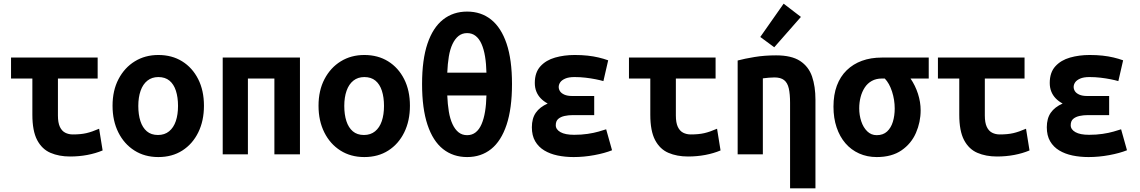

<svg xmlns="http://www.w3.org/2000/svg" viewBox="-20 -839 6200 1044"><path d="M361 12Q301 12 254.5 -8Q208 -28 182 -77.5Q156 -127 156 -215V-412H40V-526H511V-412H295V-211Q295 -172 305.5 -149.5Q316 -127 334.5 -117.5Q353 -108 376 -108Q419 -108 449.5 -115Q480 -122 519 -139L538 -21Q500 -5 455 3.5Q410 12 361 12Z M841 15Q767 15 711 -20.5Q655 -56 623.5 -119Q592 -182 592 -264Q592 -347 624.5 -409Q657 -471 713 -505.5Q769 -540 841 -540Q915 -540 970.5 -505.5Q1026 -471 1057.5 -409Q1089 -347 1089 -264Q1089 -182 1058 -119Q1027 -56 971.5 -20.5Q916 15 841 15ZM839 -105Q875 -105 899.5 -125Q924 -145 936 -180.5Q948 -216 948 -263Q948 -310 936.5 -345.5Q925 -381 901.5 -400.5Q878 -420 841 -420Q806 -420 781.5 -400.5Q757 -381 744.5 -345.5Q732 -310 732 -263Q732 -216 743.5 -180.5Q755 -145 778.5 -125Q802 -105 839 -105Z M1191 0V-526H1611V0H1472V-412H1328V0Z M1961 15Q1887 15 1831 -20.5Q1775 -56 1743.5 -119Q1712 -182 1712 -264Q1712 -347 1744.5 -409Q1777 -471 1833 -505.5Q1889 -540 1961 -540Q2035 -540 2090.5 -505.5Q2146 -471 2177.5 -409Q2209 -347 2209 -264Q2209 -182 2178 -119Q2147 -56 2091.5 -20.5Q2036 15 1961 15ZM1959 -105Q1995 -105 2019.5 -125Q2044 -145 2056 -180.5Q2068 -216 2068 -263Q2068 -310 2056.5 -345.5Q2045 -381 2021.5 -400.5Q1998 -420 1961 -420Q1926 -420 1901.5 -400.5Q1877 -381 1864.5 -345.5Q1852 -310 1852 -263Q1852 -216 1863.5 -180.5Q1875 -145 1898.5 -125Q1922 -105 1959 -105Z M2520 15Q2444 15 2389 -28.5Q2334 -72 2304.5 -160.5Q2275 -249 2275 -382Q2275 -515 2304.5 -602Q2334 -689 2389 -732.5Q2444 -776 2520 -776Q2596 -776 2650.5 -732.5Q2705 -689 2734.5 -602Q2764 -515 2764 -382Q2764 -249 2734.5 -160.5Q2705 -72 2650.5 -28.5Q2596 15 2520 15ZM2520 -104Q2547 -104 2566.5 -119.5Q2586 -135 2598.5 -164Q2611 -193 2617.5 -232.5Q2624 -272 2625 -320H2412Q2414 -272 2420.5 -232.5Q2427 -193 2440.5 -164Q2454 -135 2473.5 -119.5Q2493 -104 2520 -104ZM2412 -444H2625Q2624 -492 2617.5 -531.5Q2611 -571 2598.5 -599.5Q2586 -628 2566.5 -643.5Q2547 -659 2520 -659Q2493 -659 2473.5 -643.5Q2454 -628 2440.5 -599.5Q2427 -571 2420.5 -531.5Q2414 -492 2412 -444Z M3099 15Q3053 15 3012 6.5Q2971 -2 2939.5 -21Q2908 -40 2890 -71Q2872 -102 2872 -147Q2872 -195 2893.5 -226Q2915 -257 2958 -276Q2936 -288 2920.5 -304Q2905 -320 2896.5 -341Q2888 -362 2888 -388Q2888 -445 2918.5 -478.5Q2949 -512 2998.5 -526Q3048 -540 3105 -540Q3143 -540 3175 -536.5Q3207 -533 3234.5 -526.5Q3262 -520 3287 -511L3261 -398Q3244 -403 3219 -408Q3194 -413 3164.5 -416.5Q3135 -420 3104 -420Q3072 -420 3053 -411.5Q3034 -403 3026 -391Q3018 -379 3018 -366Q3018 -354 3025 -343Q3032 -332 3048.5 -324.5Q3065 -317 3092 -317H3211V-213H3093Q3071 -213 3050 -208.5Q3029 -204 3015.5 -192.5Q3002 -181 3002 -158Q3002 -135 3027.5 -120.5Q3053 -106 3102 -106Q3141 -106 3175 -111Q3209 -116 3235 -123.5Q3261 -131 3276 -136L3308 -22Q3268 -6 3211.5 4.5Q3155 15 3099 15Z M3721 12Q3661 12 3614.5 -8Q3568 -28 3542 -77.5Q3516 -127 3516 -215V-412H3400V-526H3871V-412H3655V-211Q3655 -172 3665.5 -149.5Q3676 -127 3694.5 -117.5Q3713 -108 3736 -108Q3779 -108 3809.5 -115Q3840 -122 3879 -139L3898 -21Q3860 -5 3815 3.5Q3770 12 3721 12Z M4276 185V-279Q4276 -328 4269 -358.5Q4262 -389 4243.5 -403.5Q4225 -418 4191 -418Q4176 -418 4160.5 -416.5Q4145 -415 4128 -413V0H3991V-510Q4028 -520 4082.5 -529Q4137 -538 4200 -538Q4284 -538 4330.5 -507.5Q4377 -477 4395.5 -423Q4414 -369 4414 -297V185ZM4190 -582 4114 -638 4241 -819 4335 -747Z M4747 15Q4695 15 4651.5 -4.5Q4608 -24 4577 -60Q4546 -96 4529 -146.5Q4512 -197 4512 -259Q4512 -324 4530.5 -373.5Q4549 -423 4584 -457Q4619 -491 4667 -508.5Q4715 -526 4775 -526H5030V-412H4931Q4957 -374 4971.5 -329Q4986 -284 4986 -239Q4986 -175 4960.5 -116.5Q4935 -58 4882 -21.5Q4829 15 4747 15ZM4747 -104Q4782 -104 4803.5 -124Q4825 -144 4835 -177Q4845 -210 4845 -249Q4845 -296 4830.5 -341Q4816 -386 4791 -412H4775Q4744 -412 4720.5 -399Q4697 -386 4682 -363Q4667 -340 4659.5 -311Q4652 -282 4652 -250Q4652 -213 4663 -179.5Q4674 -146 4695.5 -125Q4717 -104 4747 -104Z M5401 12Q5341 12 5294.5 -8Q5248 -28 5222 -77.5Q5196 -127 5196 -215V-412H5080V-526H5551V-412H5335V-211Q5335 -172 5345.5 -149.5Q5356 -127 5374.5 -117.5Q5393 -108 5416 -108Q5459 -108 5489.5 -115Q5520 -122 5559 -139L5578 -21Q5540 -5 5495 3.5Q5450 12 5401 12Z M5899 15Q5853 15 5812 6.5Q5771 -2 5739.5 -21Q5708 -40 5690 -71Q5672 -102 5672 -147Q5672 -195 5693.5 -226Q5715 -257 5758 -276Q5736 -288 5720.5 -304Q5705 -320 5696.5 -341Q5688 -362 5688 -388Q5688 -445 5718.5 -478.5Q5749 -512 5798.5 -526Q5848 -540 5905 -540Q5943 -540 5975 -536.5Q6007 -533 6034.5 -526.5Q6062 -520 6087 -511L6061 -398Q6044 -403 6019 -408Q5994 -413 5964.5 -416.5Q5935 -420 5904 -420Q5872 -420 5853 -411.5Q5834 -403 5826 -391Q5818 -379 5818 -366Q5818 -354 5825 -343Q5832 -332 5848.5 -324.5Q5865 -317 5892 -317H6011V-213H5893Q5871 -213 5850 -208.5Q5829 -204 5815.5 -192.5Q5802 -181 5802 -158Q5802 -135 5827.5 -120.5Q5853 -106 5902 -106Q5941 -106 5975 -111Q6009 -116 6035 -123.5Q6061 -131 6076 -136L6108 -22Q6068 -6 6011.5 4.5Q5955 15 5899 15Z"/></svg>

Font: Ubuntu Sans Mono
Style: Bold
Weight: 700
Monospace: yes
Designer: Dalton Maag Ltd
Foundry: Dalton Maag Ltd
Version: Version 1.006